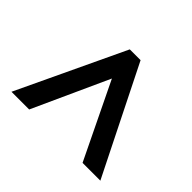

<svg xmlns="http://www.w3.org/2000/svg" viewBox="-105 -865 730 730"><g transform="rotate(45 260.5 -500.0)"><path d="M21.5 -283.7 225.6 -715.8H283.7L499.5 -283.7H403.8L255.9 -589.4L116.7 -283.7Z"/></g></svg>

Font: Open Sans SemiCondensed SemiBold
Style: Regular
Weight: 600
Width: 4
Designer: Monotype Design Team
Foundry: Monotype Imaging Inc.
Version: Version 3.000